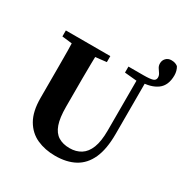

<svg xmlns="http://www.w3.org/2000/svg" viewBox="-188 -968 1095 1137"><g transform="rotate(30 359.5 -399.5)"><path d="M344 18Q275 18 219.5 -7Q164 -32 131.5 -88Q99 -144 99 -236V-355Q99 -405 99 -457.5Q99 -510 98.5 -561Q98 -612 96 -657H259Q258 -612 257 -561.5Q256 -511 256 -458.5Q256 -406 256 -355V-266Q256 -191 271.5 -147Q287 -103 318.5 -83.5Q350 -64 396 -64Q440 -64 472.5 -84.5Q505 -105 522.5 -149.5Q540 -194 540 -268V-657H591V-274Q591 -170 562 -106Q533 -42 478 -12Q423 18 344 18ZM559 -615V-657Q604 -657 622.5 -663Q641 -669 641 -688Q641 -702 633.5 -713.5Q626 -725 617.5 -737.5Q609 -750 609 -767Q609 -788 623 -802.5Q637 -817 659 -817Q674 -817 684.5 -813.5Q695 -810 704 -803Q711 -792 715 -777.5Q719 -763 719 -748Q719 -679 676.5 -647.5Q634 -616 559 -615ZM29 -616V-657H333V-616L203 -601H158ZM457 -616V-657H576V-607H552Z"/></g></svg>

Font: Source Serif 4 36pt
Style: Bold
Weight: 700
Designer: Frank Grießhammer
Foundry: Adobe Systems Incorporated
Version: Version 4.004;hotconv 1.0.116;makeotfexe 2.5.65601